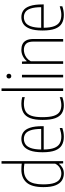

<svg xmlns="http://www.w3.org/2000/svg" viewBox="810 -1658 857 2517"><g transform="rotate(-90 1238.5 -399.5)"><path d="M223 9Q175 9 134.2 -14.8Q93.5 -38.5 68.8 -96.8Q44 -155 44 -259Q44 -411.5 104.2 -479.8Q164.5 -548 274 -548Q292 -548 312.5 -546.8Q333 -545.5 351 -543V-808H385V0H355L352 -53H348Q330 -28.5 298 -9.8Q266 9 223 9ZM224 -24Q261 -24 296.2 -44.2Q331.5 -64.5 351 -104V-508Q336 -511 314 -513Q292 -515 273 -515Q180 -515 130 -457.8Q80 -400.5 80 -263Q80 -165.5 99.2 -114Q118.5 -62.5 151.2 -43.2Q184 -24 224 -24Z M705 9Q639 9 593.5 -17.8Q548 -44.5 524.5 -105.5Q501 -166.5 501 -270Q501 -373.5 524 -434.5Q547 -495.5 586.5 -521.8Q626 -548 676 -548Q726.5 -548 764 -522Q801.5 -496 822.2 -435.2Q843 -374.5 843 -270V-255H537Q538.5 -167 558 -116.8Q577.5 -66.5 614.8 -45.2Q652 -24 707 -24Q730.5 -24 757.2 -29Q784 -34 819 -45V-11Q787 0 759.2 4.5Q731.5 9 705 9ZM676 -515Q638 -515 607 -495.5Q576 -476 557.2 -426.5Q538.5 -377 537 -288H807Q806 -377 789 -426.5Q772 -476 742.8 -495.5Q713.5 -515 676 -515Z M1115 9Q1054 9 1011.5 -17.8Q969 -44.5 947 -105.5Q925 -166.5 925 -270Q925 -373.5 949.2 -434.5Q973.5 -495.5 1021 -521.8Q1068.5 -548 1138 -548Q1157.5 -548 1180 -545.5Q1202.5 -543 1224 -537V-503Q1199.5 -510 1177 -512.5Q1154.5 -515 1140 -515Q1079.5 -515 1039.8 -493.8Q1000 -472.5 980.5 -419.5Q961 -366.5 961 -272Q961 -176.5 978.8 -122.5Q996.5 -68.5 1031.8 -46.2Q1067 -24 1119 -24Q1141 -24 1166.8 -29Q1192.5 -34 1224 -45V-11Q1168.5 9 1115 9Z M1304 0V-808H1338V0Z M1482 0V-540H1516V0ZM1499 -680Q1485.5 -680 1476.8 -688.5Q1468 -697 1468 -711Q1468 -725.5 1476.8 -734.2Q1485.5 -743 1499 -743Q1512.5 -743 1521.2 -734.2Q1530 -725.5 1530 -711Q1530 -697 1521.2 -688.5Q1512.5 -680 1499 -680Z M1660 0V-540H1690L1693 -478H1697Q1725 -511 1763 -529.5Q1801 -548 1845 -548Q1885 -548 1917 -533.5Q1949 -519 1967.5 -484Q1986 -449 1986 -388V0H1952V-387Q1952 -460 1922 -487.5Q1892 -515 1843 -515Q1820 -515 1792.5 -506.8Q1765 -498.5 1738.8 -478.8Q1712.5 -459 1694 -425V0Z M2301 9Q2235 9 2189.5 -17.8Q2144 -44.5 2120.5 -105.5Q2097 -166.5 2097 -270Q2097 -373.5 2120 -434.5Q2143 -495.5 2182.5 -521.8Q2222 -548 2272 -548Q2322.5 -548 2360 -522Q2397.5 -496 2418.2 -435.2Q2439 -374.5 2439 -270V-255H2133Q2134.5 -167 2154 -116.8Q2173.5 -66.5 2210.8 -45.2Q2248 -24 2303 -24Q2326.5 -24 2353.2 -29Q2380 -34 2415 -45V-11Q2383 0 2355.2 4.5Q2327.5 9 2301 9ZM2272 -515Q2234 -515 2203 -495.5Q2172 -476 2153.2 -426.5Q2134.5 -377 2133 -288H2403Q2402 -377 2385 -426.5Q2368 -476 2338.8 -495.5Q2309.5 -515 2272 -515Z"/></g></svg>

Font: Encode Sans Condensed Thin
Style: Regular
Weight: 100
Width: 3
Designer: Multiple Designers
Foundry: Impallari Type
Version: Version 3.000; ttfautohint (v1.8.3) -l 8 -r 50 -G 200 -x 14 